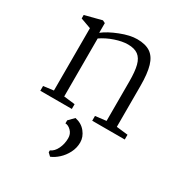

<svg xmlns="http://www.w3.org/2000/svg" viewBox="-199 -697 1081 1150"><g transform="rotate(30 341.0 -122.5)"><path d="M65 0ZM137 -42V-473L65 -499V-523L181 -553L199 -544V-477Q237 -507 302 -532.5Q367 -558 416 -558Q474 -558 508 -535Q542 -512 557 -461Q572 -410 572 -324V-42L651 -33V0H426V-33L501 -42V-315Q501 -384 490.5 -424.5Q480 -465 454.5 -484Q429 -503 384 -503Q345 -503 296 -486.5Q247 -470 208 -443V-42L285 -33V0H67V-33ZM429 149Q429 187 411.5 221Q394 255 367.5 279Q341 303 315 313L295 294V281Q322 269 338 235.5Q354 202 354 163Q354 133 334.5 113.5Q315 94 295 94V73L331 36Q376 45 402.5 78Q429 111 429 149Z"/></g></svg>

Font: Martel UltraLight
Style: Regular
Weight: 250
Designer: Dan Reynolds
Foundry: Dan Reynolds
Version: Version 1.001; ttfautohint (v1.1) -l 5 -r 5 -G 72 -x 0 -D la